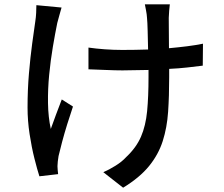

<svg xmlns="http://www.w3.org/2000/svg" viewBox="-20 -806 1040 892"><path d="M266 -771Q261 -755 255.5 -734Q250 -713 246 -699Q236 -650 225.5 -588Q215 -526 208.5 -459Q202 -392 203 -327Q204 -262 216 -207Q226 -235 240 -273Q254 -311 267 -344L319 -311Q306 -273 292.5 -229.5Q279 -186 268.5 -146.5Q258 -107 252 -81Q250 -70 248.5 -56Q247 -42 247 -34Q247 -27 248 -16.5Q249 -6 250 3L163 13Q153 -18 140 -69.5Q127 -121 117.5 -183Q108 -245 108 -307Q108 -389 114.5 -465Q121 -541 129.5 -603.5Q138 -666 144 -707Q147 -726 148 -746Q149 -766 149 -782ZM391 -585Q425 -580 466.5 -577Q508 -574 548 -574Q577 -574 607 -574.5Q637 -575 668 -576Q667 -621 666 -662Q665 -703 663 -723Q662 -740 658.5 -757.5Q655 -775 653 -786H769Q767 -773 766 -756.5Q765 -740 764 -723L765 -582Q809 -586 849 -591Q889 -596 923 -603L922 -501Q890 -497 850 -492.5Q810 -488 766 -486V-447Q766 -360 761 -286.5Q756 -213 736 -150.5Q716 -88 672.5 -34.5Q629 19 552 66L460 -6Q486 -17 516.5 -36Q547 -55 566 -76Q613 -120 635 -171Q657 -222 663.5 -289.5Q670 -357 670 -448V-481L549 -479Q515 -479 470.5 -481Q426 -483 391 -484Z"/></svg>

Font: Source Han Sans SC Medium
Style: Regular
Weight: 500
Designer: Ryoko NISHIZUKA 西塚涼子 (kana, bopomofo & ideographs); Paul D. Hunt (Latin, Greek & Cyrillic); Sandoll Communications 산돌커뮤니
Foundry: Adobe
Version: Version 2.004;hotconv 1.0.118;makeotfexe 2.5.65603